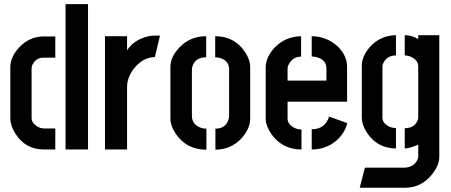

<svg xmlns="http://www.w3.org/2000/svg" viewBox="-20 -714 2154 917"><path d="M29.3 -147.5V-394.5Q30.3 -444.3 73.2 -489.3Q121.1 -539.1 187.5 -540H244.1V-438.5H187.5Q152.3 -438.5 135.7 -406.2Q130.9 -396.5 130.9 -389.6V-149.4Q130.9 -127.9 156.2 -111.3Q171.9 -100.6 189.5 -100.6H244.1V0H189.5Q100.6 0 52.7 -77.1Q29.3 -115.2 29.3 -147.5ZM293 0V-694.3H400.4V0Z M481.4 0V-541H586.9V-473.6Q614.3 -516.6 668.9 -535.2Q694.3 -543.9 718.8 -543.9H744.1L719.7 -441.4Q662.1 -440.4 619.1 -385.7Q586.9 -343.8 586.9 -298.8V0Z M793.9 -147.5V-394.5Q793.9 -442.4 836.9 -487.3Q887.7 -541 964.8 -541V-440.4Q914.1 -440.4 899.4 -398.4Q896.5 -389.6 896.5 -380.9V-161.1Q896.5 -124 930.7 -107.4Q946.3 -99.6 965.8 -99.6V1Q871.1 1 819.3 -75.2Q793.9 -113.3 793.9 -147.5ZM1008.8 1V-99.6Q1055.7 -99.6 1070.3 -139.6Q1074.2 -150.4 1074.2 -159.2V-380.9Q1074.2 -421.9 1036.1 -435.5Q1023.4 -440.4 1007.8 -440.4V-541Q1099.6 -541 1149.4 -466.8Q1174.8 -428.7 1174.8 -394.5V-147.5Q1174.8 -99.6 1133.8 -53.7Q1084 0 1008.8 1Z M1249 -147.5V-395.5Q1251 -443.4 1293 -488.3Q1344.7 -540 1418 -541V-443.4Q1379.9 -443.4 1360.4 -409.2Q1353.5 -397.5 1353.5 -387.7V-329.1H1539.1V-386.7Q1539.1 -427.7 1494.1 -440.4Q1481.4 -444.3 1468.8 -444.3V-541Q1538.1 -541 1591.8 -493.2Q1636.7 -450.2 1637.7 -396.5V-228.5H1353.5V-147.5Q1353.5 -122.1 1381.8 -105.5Q1399.4 -95.7 1419.9 -95.7V0Q1329.1 0 1276.4 -73.2Q1249 -113.3 1249 -147.5ZM1468.8 0V-96.7Q1525.4 -96.7 1546.9 -144.5Q1549.8 -151.4 1551.8 -157.2L1638.7 -126Q1621.1 -59.6 1559.6 -23.4Q1517.6 0 1468.8 0Z M1698.2 182.6 1722.7 86.9H1911.1Q1957 85 1973.6 48.8Q1977.5 41 1977.5 35.2V-23.4Q1938.5 -5.9 1913.1 -4.9V-101.6Q1956.1 -101.6 1972.7 -134.8Q1977.5 -144.5 1977.5 -153.3V-397.5Q1977.5 -423.8 1947.3 -440.4Q1930.7 -449.2 1913.1 -449.2V-545.9Q1947.3 -545.9 1977.5 -527.3V-545.9H2078.1V35.2Q2078.1 77.1 2040 123Q1990.2 181.6 1918 182.6ZM1708 -151.4V-401.4Q1709 -447.3 1749 -492.2Q1797.9 -544.9 1871.1 -545.9V-449.2Q1829.1 -449.2 1811.5 -414.1Q1806.6 -405.3 1806.6 -398.4V-152.3Q1806.6 -127 1835 -111.3Q1851.6 -102.5 1871.1 -102.5V-4.9Q1780.3 -5.9 1731.4 -82Q1708 -119.1 1708 -151.4Z"/></svg>

Font: Post No Bills Colombo
Style: Bold
Weight: 700
Designer: Kosala Senevirathne, Siva Puranthara, Lasantha Premarathna, Tharique Azeez
Foundry: Mooniak
Version: Version 1.220 ; ttfautohint (v1.6)